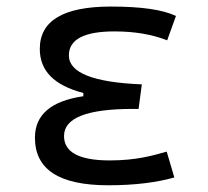

<svg xmlns="http://www.w3.org/2000/svg" viewBox="-20 -547 626 577"><path d="M305.7 9.8C385.7 9.8 452.6 1 503.9 -13.7L481 -91.3C439 -79.6 390.1 -64.9 309.6 -64.9C218.3 -64.9 172.4 -89.4 172.4 -138.2C172.4 -192.9 241.7 -219.7 379.9 -219.7H396.5L406.2 -293.5C259.8 -299.3 187 -328.6 187 -380.4C187 -428.7 232.9 -452.6 324.2 -452.6C384.3 -452.6 436.5 -443.8 482.4 -425.8L508.8 -499C468.8 -518.1 403.8 -527.3 313.5 -527.3C170.4 -527.3 99.6 -484.9 99.6 -399.9C99.6 -334 142.6 -290.5 230.5 -267.6V-257.8C133.3 -243.7 85 -202.1 85 -133.3C85 -37.6 157.7 9.8 305.7 9.8Z"/></svg>

Font: Cascadia Code SemiLight
Style: Regular
Weight: 350
Monospace: yes
Designer: Aaron Bell
Foundry: Saja Typeworks
Version: Version 2404.023